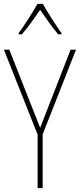

<svg xmlns="http://www.w3.org/2000/svg" viewBox="-20 -970 412 990"><path d="M201 -950H173C149 -907 102 -833 76 -799V-793H93C123 -827 161 -882 187 -919C214 -880 250 -828 280 -793H297V-799C278 -825 226 -905 201 -950ZM187 -311 28 -714H0L174 -276V0H200V-277L372 -714H344Z"/></svg>

Font: Noto Sans Malayalam Condensed Thin
Style: Regular
Weight: 100
Width: 3
Designer: Jelle Bosma - Monotype Design Team
Foundry: Monotype Imaging Inc.
Version: Version 2.104